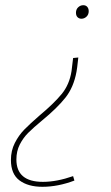

<svg xmlns="http://www.w3.org/2000/svg" viewBox="-20 -542 426 738"><path d="M321 -499Q321 -486 312.5 -478Q304 -470 293 -470Q284 -470 278 -476Q272 -482 272 -493Q272 -506 280.5 -514Q289 -522 300 -522Q310 -522 315.5 -515.5Q321 -509 321 -499ZM281 -321Q276 -274 274 -266Q263 -206 231 -166Q199 -126 143 -80Q108 -51 88.5 -31.5Q69 -12 56 13.5Q43 39 43 71Q43 157 145 157Q198 157 261 135L266 152Q203 176 143 176Q88 176 55 151.5Q22 127 22 73Q22 37 37 7.5Q52 -22 73.5 -44Q95 -66 133 -99Q187 -144 217 -180.5Q247 -217 255 -269L261 -319Z"/></svg>

Font: Bitter Pro Thin
Style: Italic
Weight: 250
Italic angle: -9°
Designer: Sol Matas, and Bitter project Authors
Foundry: Sol Matas
Version: Version 1.010